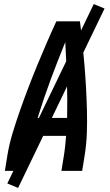

<svg xmlns="http://www.w3.org/2000/svg" viewBox="-20 -840 540 944"><path d="M4 0 16 -74Q25 -130 42 -186Q59 -242 78.5 -297.5Q98 -353 119 -408Q140 -463 162.5 -517.5Q185 -572 208.5 -626.5Q232 -681 257 -735H373Q380 -681 385.5 -626.5Q391 -572 395.5 -517.5Q400 -463 403 -408Q406 -353 407.5 -297.5Q409 -242 407 -186Q405 -130 396 -74L384 0H282L294 -74Q298 -98 300.5 -123Q303 -148 305 -172H139Q133 -148 127.5 -123Q122 -98 118 -74L106 0ZM165 -260H310Q312 -354 309 -447Q306 -540 301 -633Q263 -540 228.5 -447Q194 -354 165 -260ZM69 84 16 62 441 -820 494 -798Z"/></svg>

Font: Iosevka Curly Semibold
Style: Italic
Weight: 600
Italic angle: -9°
Monospace: yes
Designer: Belleve Invis
Foundry: Belleve Invis
Version: Version 22.1.2; ttfautohint (v1.8.4)